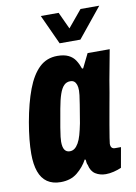

<svg xmlns="http://www.w3.org/2000/svg" viewBox="-84 -780 601 847"><g transform="rotate(-10 216.5 -356.5)"><path d="M119 12Q83 12 59 -4.5Q35 -21 23.5 -53.5Q12 -86 12 -133Q12 -163 15.5 -198Q19 -233 26 -273Q41 -357 63.5 -416.5Q86 -476 119 -507.5Q152 -539 200 -539Q230 -539 249.5 -529.5Q269 -520 280 -503Q291 -486 298 -465H303L334 -528H433L408 -394Q405 -373 399 -340Q393 -307 386.5 -270.5Q380 -234 374 -200Q368 -166 364.5 -143Q361 -120 361 -117Q361 -105 366 -99.5Q371 -94 380 -94H407L391 -4Q375 3 356.5 7.5Q338 12 321 12Q295 12 275 -0.5Q255 -13 249 -42Q246 -47 245.5 -53Q245 -59 244 -66L240 -68Q223 -36 193.5 -12Q164 12 119 12ZM182 -115Q194 -115 203.5 -122Q213 -129 221 -143Q229 -157 235 -178Q241 -199 247 -229Q256 -283 260.5 -310.5Q265 -338 266.5 -351.5Q268 -365 268 -372Q268 -388 264.5 -398Q261 -408 254.5 -413.5Q248 -419 236 -419Q220 -419 208.5 -407.5Q197 -396 188.5 -371.5Q180 -347 173 -308Q163 -254 158.5 -226Q154 -198 152.5 -185Q151 -172 151 -163Q151 -138 159 -126.5Q167 -115 182 -115ZM421 -725 313 -592H220L159 -725H239L288 -619H249L337 -725Z"/></g></svg>

Font: Archivo ExtraCondensed ExtraBold
Style: Italic
Weight: 800
Width: 2
Italic angle: -10°
Designer: Hector Gatti
Foundry: Omnibus-Type
Version: Version 2.001